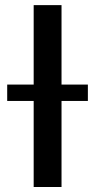

<svg xmlns="http://www.w3.org/2000/svg" viewBox="-20 -748 381 768"><path d="M226.1 -727.5V0H114.7V-727.5ZM8.8 -344.2V-409.7H331.5V-344.2Z"/></svg>

Font: Inter 18pt Medium
Style: Regular
Weight: 500
Designer: Rasmus Andersson
Foundry: rsms
Version: Version 4.001;git-66647c0bb